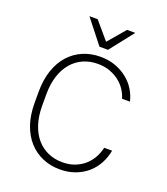

<svg xmlns="http://www.w3.org/2000/svg" viewBox="-162 -1023 994 1141"><g transform="rotate(20 335.0 -452.0)"><path d="M350 6Q291 6 240.5 -15.5Q190 -37 153 -78Q116 -119 95.5 -178.5Q75 -238 75 -315V-385Q75 -461 95.5 -521Q116 -581 153 -622Q190 -663 240.5 -684.5Q291 -706 350 -706Q403 -706 446.5 -690Q490 -674 523 -647Q556 -620 576.5 -585.5Q597 -551 605 -515H555Q547 -543 530 -569Q513 -595 487 -615.5Q461 -636 426.5 -648.5Q392 -661 350 -661Q301 -661 259.5 -643Q218 -625 187.5 -590Q157 -555 140 -503.5Q123 -452 123 -385V-315Q123 -248 140 -196.5Q157 -145 187.5 -110Q218 -75 259.5 -57Q301 -39 350 -39Q392 -39 426.5 -52Q461 -65 487 -87.5Q513 -110 530 -140Q547 -170 555 -205H605Q597 -161 576.5 -122.5Q556 -84 523.5 -55.5Q491 -27 447 -10.5Q403 6 350 6ZM205 -910H257L350 -801L443 -910H495L377 -760H323Z"/></g></svg>

Font: Retni Sans Light
Style: Regular
Weight: 300
Designer: Vitaly Kuzmin
Foundry: ParaType Ltd.
Version: Version 1.00;March 2, 2019;FontCreator 11.5.0.2425 64-bit; t